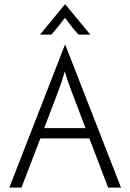

<svg xmlns="http://www.w3.org/2000/svg" viewBox="-20 -848 589 868"><path d="M22.2 0 273.6 -645.8H275L527.1 0H468.8L384 -222.2H162.5L77.1 0ZM179.9 -268.8H366.7L310.4 -416.7Q299.3 -447.2 290.6 -470.1Q281.9 -493.1 272.9 -525.7Q263.9 -493.1 255.9 -470.1Q247.9 -447.2 236.1 -416.7ZM161.1 -691.7 273.6 -828.5H275L388.2 -691.7H334.7Q318.1 -709.7 303.8 -728.1Q289.6 -746.5 273.6 -767.4Q257.6 -746.5 243.1 -728.1Q228.5 -709.7 212.5 -691.7Z"/></svg>

Font: Afacad Flux Light
Style: Regular
Weight: 300
Designer: Kristian Moeller
Foundry: Dicotype
Version: Version 1.100